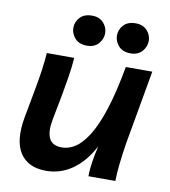

<svg xmlns="http://www.w3.org/2000/svg" viewBox="-80 -772 752 850"><g transform="rotate(10 295.5 -347.0)"><path d="M183 9Q102 9 66 -46.5Q30 -102 50 -210L73 -334Q83 -387 88.5 -427Q94 -467 97 -505H220Q217 -462 209.5 -416Q202 -370 195 -332L173 -217Q163 -163 177.5 -134Q192 -105 235 -105Q265 -105 294.5 -124Q324 -143 352.5 -188.5Q381 -234 406 -311.5Q431 -389 452 -505H571L512 -172Q504 -122 499 -76Q494 -30 494 0H373Q373 -31 378.5 -66Q384 -101 393 -138Q355 -66 301.5 -28.5Q248 9 183 9ZM462 -568Q426 -568 407.5 -589Q389 -610 389 -636Q389 -662 407.5 -682.5Q426 -703 462 -703Q495 -703 513.5 -682.5Q532 -662 532 -636Q532 -610 513.5 -589Q495 -568 462 -568ZM266 -568Q230 -568 211.5 -589Q193 -610 193 -636Q193 -662 211.5 -682.5Q230 -703 266 -703Q299 -703 317.5 -682.5Q336 -662 336 -636Q336 -610 317.5 -589Q299 -568 266 -568Z"/></g></svg>

Font: Livvic SemiBold
Style: Italic
Weight: 600
Italic angle: -10°
Designer: Jacques Le Bailly, Baron von Fonthausen
Version: Version 1.001; ttfautohint (v1.8.2)